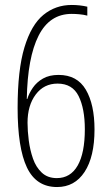

<svg xmlns="http://www.w3.org/2000/svg" viewBox="-20 -744 445 774"><path d="M210 10Q126 10 88.5 -69Q51 -148 51 -309Q51 -462 78.5 -553Q106 -644 155 -684Q204 -724 269 -724Q302 -724 332 -717V-681Q317 -685 300 -686.5Q283 -688 269 -688Q180 -688 135.5 -600Q91 -512 88 -345H90Q97 -368 112.5 -390.5Q128 -413 153.5 -427.5Q179 -442 216 -442Q291 -442 326 -382.5Q361 -323 361 -222Q361 -112 321 -51Q281 10 210 10ZM209 -26Q264 -26 293 -76.5Q322 -127 322 -223Q322 -306 297 -356.5Q272 -407 212 -407Q157 -407 124 -363Q91 -319 91 -249Q91 -216 96 -177.5Q101 -139 113 -104.5Q125 -70 148.5 -48Q172 -26 209 -26Z"/></svg>

Font: Noto Sans Tamil ExtraCondensed ExtraLight
Style: Regular
Weight: 200
Width: 2
Designer: Jelle Bosma - Monotype Design Team
Foundry: Monotype Imaging Inc.
Version: Version 2.004; ttfautohint (v1.8.4.7-5d5b)